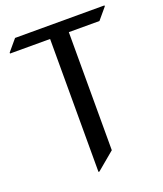

<svg xmlns="http://www.w3.org/2000/svg" viewBox="-139 -829 800 941"><g transform="rotate(-20 260.5 -358.5)"><path d="M211.4 19.5V-673.8H2.4V-678.7L51.8 -737.3H518.1V-732.4L468.8 -673.8H309.1V-58.1L216.3 19.5Z"/></g></svg>

Font: Gothica
Style: Book
Weight: 400
Designer: Wojciech Kalinowski "wmk69" (wmk69@o2.pl)
Foundry: Wojciech Kalinowski "wmk69" (wmk69@o2.pl)
Version: Version 2.1.0; 2021-05-14